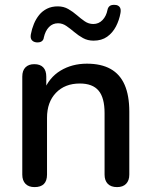

<svg xmlns="http://www.w3.org/2000/svg" viewBox="-20 -757 616 784"><path d="M121 7Q97 7 84 -6.5Q71 -20 71 -44V-444Q71 -469 84 -482Q97 -495 120 -495Q144 -495 156.5 -482Q169 -469 169 -444V-366L158 -384Q180 -440 227 -468.5Q274 -497 335 -497Q393 -497 431.5 -475.5Q470 -454 489 -410.5Q508 -367 508 -301V-44Q508 -20 495 -6.5Q482 7 458 7Q433 7 420 -6.5Q407 -20 407 -44V-295Q407 -358 382.5 -387Q358 -416 306 -416Q245 -416 208.5 -378Q172 -340 172 -276V-44Q172 7 121 7ZM129 -584Q117 -585 110 -593Q103 -601 106 -617Q110 -639 118.5 -659.5Q127 -680 140 -696Q153 -712 172 -721.5Q191 -731 216 -731Q240 -731 259 -720Q278 -709 294 -695Q310 -681 326 -670Q342 -659 361 -659Q383 -659 398.5 -675Q414 -691 419 -717Q421 -727 428 -732.5Q435 -738 449 -737Q461 -737 468 -729Q475 -721 472 -704Q467 -675 453.5 -649Q440 -623 417.5 -607Q395 -591 362 -591Q338 -591 319 -601.5Q300 -612 283.5 -626Q267 -640 251 -651Q235 -662 217 -662Q195 -662 180 -646.5Q165 -631 159 -604Q158 -594 150.5 -588.5Q143 -583 129 -584Z"/></svg>

Font: Nunito SemiBold
Style: Regular
Weight: 600
Designer: Vernon Adams
Foundry: Vernon Adams
Version: Version 3.602